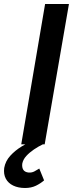

<svg xmlns="http://www.w3.org/2000/svg" viewBox="-58 -720 364 958"><path d="M167 -700 48 0H165L286 -700ZM138 121Q127 128 114 135Q101 142 85 141Q66 139 58.5 127.5Q51 116 53 97Q57 76 73 58.5Q89 41 111 26Q133 11 156 0L117 -26Q84 -10 50.5 10.5Q17 31 -7 57.5Q-31 84 -37 118Q-41 149 -29 171.5Q-17 194 8 206Q33 218 67 218Q98 218 121.5 206.5Q145 195 162 180Z"/></svg>

Font: Jost Medium
Style: Italic
Weight: 500
Italic angle: -5°
Version: Version 3.710